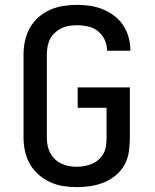

<svg xmlns="http://www.w3.org/2000/svg" viewBox="-20 -763 640 791"><path d="M297 8Q268 8 240 3.5Q212 -1 186 -13Q160 -25 138.5 -44Q117 -63 103 -87.5Q89 -112 83 -140Q77 -168 77 -196V-539Q77 -567 83 -595Q89 -623 103 -648Q117 -673 138.5 -692Q160 -711 186 -722.5Q212 -734 240.5 -738.5Q269 -743 297 -743Q324 -743 351 -739Q378 -735 403 -725Q428 -715 450 -698.5Q472 -682 487 -659.5Q502 -637 509.5 -610.5Q517 -584 517 -557Q517 -556 517 -555.5Q517 -555 517 -554H421Q421 -554 421 -554.5Q421 -555 421 -555Q421 -578 411 -599.5Q401 -621 383 -635Q365 -649 342.5 -654Q320 -659 297 -659Q281 -659 264.5 -656.5Q248 -654 233.5 -647Q219 -640 206.5 -628.5Q194 -617 186.5 -602.5Q179 -588 176 -571.5Q173 -555 173 -539V-196Q173 -180 176 -164Q179 -148 186.5 -133.5Q194 -119 206 -107.5Q218 -96 232.5 -89Q247 -82 263.5 -79Q280 -76 296 -76Q312 -76 328.5 -79Q345 -82 360 -88.5Q375 -95 387.5 -106.5Q400 -118 407.5 -132.5Q415 -147 417 -163.5Q419 -180 419 -196V-319H300V-403H515V-196Q515 -168 511 -139Q507 -110 493.5 -85Q480 -60 457.5 -41Q435 -22 408.5 -11.5Q382 -1 353.5 3.5Q325 8 297 8Z"/></svg>

Font: Zed Mono Medium Extended
Style: Regular
Weight: 500
Width: 7
Monospace: yes
Designer: Belleve Invis
Foundry: Belleve Invis
Version: Version 1.0.0; ttfautohint (v1.8.4)